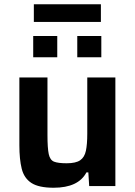

<svg xmlns="http://www.w3.org/2000/svg" viewBox="-20 -874 633 902"><path d="M232 8Q162 8 127.5 -14.5Q93 -37 82 -81.5Q71 -126 71 -191V-510H203V-240Q203 -178 209 -150Q215 -122 234 -114.5Q253 -107 293 -107Q336 -107 356.5 -121Q377 -135 383.5 -165.5Q390 -196 390 -246V-510H522V0H399L395 -64H386Q348 8 232 8ZM136 -605V-705H249V-605ZM343 -605V-705H456V-605ZM139 -771V-854H454V-771Z"/></svg>

Font: Saira SemiBold
Style: Regular
Weight: 600
Designer: Hector Gatti with collaboration of the Omnibus-Type team
Foundry: Omnibus-Type
Version: Version 1.100; ttfautohint (v1.8.3)